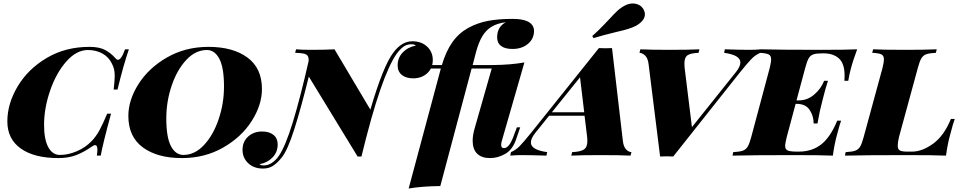

<svg xmlns="http://www.w3.org/2000/svg" viewBox="-20 -890 5522 1098"><path d="M22 -196Q22 -297 81 -396Q140 -495 247 -558.5Q354 -622 492 -622Q547 -622 580.5 -604.5Q614 -587 640 -557Q648 -548 654 -548Q674 -548 695 -608H717Q686 -518 652 -378H630Q636 -429 636 -455Q636 -477 632.5 -493Q629 -509 620 -526Q602 -564 565.5 -584Q529 -604 483 -604Q417 -604 359 -538Q301 -472 266.5 -371.5Q232 -271 232 -176Q232 -93 256 -48.5Q280 -4 323 -4Q369 -4 418 -24.5Q467 -45 503 -82Q529 -109 548 -143.5Q567 -178 593 -240H615Q568 -67 556 0H534Q537 -21 537 -34Q537 -60 524 -60Q516 -60 504 -51Q458 -19 414.5 -2.5Q371 14 314 14Q176 14 99 -40.5Q22 -95 22 -196Z M714 -227Q714 -318 772.5 -410Q831 -502 936 -562Q1041 -622 1172 -622Q1312 -622 1395 -561Q1478 -500 1478 -381Q1478 -290 1419.5 -198Q1361 -106 1256 -46Q1151 14 1020 14Q880 14 797 -47Q714 -108 714 -227ZM931 -213Q931 -105 957.5 -54.5Q984 -4 1029 -4Q1094 -4 1147 -61Q1200 -118 1230.5 -208.5Q1261 -299 1261 -395Q1261 -503 1234.5 -553.5Q1208 -604 1163 -604Q1098 -604 1045 -547Q992 -490 961.5 -399.5Q931 -309 931 -213Z M2455 -547Q2455 -500 2423 -471Q2391 -442 2343 -442Q2302 -442 2278 -461.5Q2254 -481 2254 -516Q2254 -560 2283.5 -590.5Q2313 -621 2358 -629Q2350 -637 2333 -637Q2306 -637 2286.5 -622.5Q2267 -608 2248 -582Q2204 -519 2154.5 -376Q2105 -233 2047 5H2025L1746 -452Q1702 -274 1663.5 -152.5Q1625 -31 1591 11Q1567 41 1542.5 57.5Q1518 74 1484 74Q1432 74 1399.5 43.5Q1367 13 1367 -33Q1367 -80 1399 -109Q1431 -138 1479 -138Q1520 -138 1544 -118.5Q1568 -99 1568 -64Q1568 -20 1538.5 10.5Q1509 41 1464 49Q1471 56 1489 56Q1513 56 1535.5 41Q1558 26 1575 1Q1613 -55 1655 -192.5Q1697 -330 1745 -541Q1746 -561 1739.5 -570.5Q1733 -580 1717 -583.5Q1701 -587 1668 -588L1673 -608Q1705 -605 1762 -605Q1836 -605 1893 -608L2098 -263Q2172 -515 2230 -590Q2278 -654 2338 -654Q2390 -654 2422.5 -623.5Q2455 -593 2455 -547Z M2873 -763Q2822 -757 2788 -735Q2758 -716 2737.5 -681.5Q2717 -647 2702 -591L2683 -518H2798Q2901 -519 2979 -533L2850 -85Q2846 -72 2846 -61Q2846 -43 2862 -43Q2891 -43 2915 -106L2936 -162H2955L2930 -89Q2910 -33 2868.5 -9.5Q2827 14 2782 14Q2734 14 2708.5 -11.5Q2683 -37 2683 -85Q2683 -118 2695 -158L2792 -498H2677L2498 174Q2395 175 2317 188L2501 -498H2422L2428 -518H2507Q2530 -596 2566.5 -648Q2603 -700 2657 -730Q2710 -759 2770 -770.5Q2830 -782 2913 -782Q2964 -782 2994 -769Q3013 -761 3023.5 -746.5Q3034 -732 3034 -714Q3034 -668 2999 -639Q2964 -610 2911 -610Q2868 -610 2845.5 -627Q2823 -644 2823 -676Q2823 -737 2873 -763Z M3591 -20 3586 0Q3528 -3 3417 -3Q3301 -3 3247 0L3252 -20Q3299 -22 3319 -35Q3339 -48 3339 -84Q3339 -97 3338 -104L3323 -228H3120L3042 -131Q3016 -99 3016 -75Q3016 -33 3109 -20L3105 0Q3016 -3 2963 -3Q2929 -3 2898 0L2902 -20Q2930 -32 2952.5 -55Q2975 -78 3024 -139L3405 -615Q3418 -614 3443 -614Q3468 -614 3480 -615L3542 -84Q3546 -51 3560 -36Q3574 -21 3591 -20ZM3321 -248 3297 -448 3136 -248ZM3462 -778Q3491 -810 3510.5 -828Q3530 -846 3553 -858Q3575 -870 3599 -870Q3618 -870 3634.5 -861.5Q3651 -853 3661 -835Q3668 -822 3668 -808Q3668 -789 3654 -772Q3640 -755 3616 -742Q3582 -724 3508 -708Q3418 -686 3374 -672L3367 -684Q3401 -714 3428 -742.5Q3455 -771 3462 -778Z M4332 -608 4328 -588Q4300 -576 4277.5 -553Q4255 -530 4206 -469L3830 5Q3818 4 3793 4Q3768 4 3755 5L3689 -524Q3685 -557 3669.5 -572Q3654 -587 3637 -588L3642 -608Q3699 -605 3810 -605Q3921 -605 3980 -608L3975 -588Q3930 -586 3912 -574Q3894 -562 3894 -527Q3894 -512 3895 -504L3937 -163L4188 -477Q4214 -509 4214 -533Q4214 -575 4121 -588L4125 -608Q4214 -605 4267 -605Q4301 -605 4332 -608Z M4882 -608Q4857 -542 4844 -490Q4838 -468 4831 -428H4809Q4810 -439 4810 -458Q4810 -526 4778 -555.5Q4746 -585 4688 -585H4685Q4650 -585 4632.5 -579.5Q4615 -574 4605 -557Q4595 -540 4585 -502L4535 -316H4550Q4597 -316 4636 -349Q4675 -382 4693 -428H4715Q4699 -379 4688 -333L4681 -306Q4674 -279 4668 -252Q4662 -225 4655 -184H4633Q4633 -227 4610 -261.5Q4587 -296 4536 -296H4530L4479 -106Q4470 -68 4470 -57Q4470 -36 4484.5 -29.5Q4499 -23 4536 -23H4549Q4623 -23 4675.5 -63.5Q4728 -104 4768 -200H4790Q4782 -178 4769 -128Q4752 -69 4743 0Q4675 -3 4517 -3Q4285 -3 4169 0L4173 -20Q4209 -22 4227 -28Q4245 -34 4255.5 -51Q4266 -68 4276 -106L4382 -502Q4390 -536 4390 -550Q4390 -572 4375.5 -579Q4361 -586 4323 -588L4328 -608Q4443 -605 4675 -605Q4819 -605 4882 -608Z M5416 -128Q5399 -69 5390 0Q5322 -3 5164 -3Q4928 -3 4812 0L4816 -20Q4852 -22 4870 -28Q4888 -34 4898.5 -51Q4909 -68 4919 -106L5027 -502Q5035 -536 5035 -550Q5035 -572 5020.5 -579Q5006 -586 4968 -588L4973 -608Q5032 -605 5162 -605Q5266 -605 5337 -608L5332 -588Q5295 -586 5277.5 -580Q5260 -574 5249.5 -557Q5239 -540 5229 -502L5121 -106Q5114 -77 5114 -57Q5114 -36 5126 -29.5Q5138 -23 5168 -23H5196Q5254 -23 5316.5 -68.5Q5379 -114 5418 -210H5440Q5430 -183 5416 -128Z"/></svg>

Font: Playfair Display SC Black
Style: Italic
Weight: 900
Italic angle: -14°
Designer: Claus Eggers Sørensen
Foundry: Claus Eggers Sørensen
Version: Version 1.200; ttfautohint (v1.6)